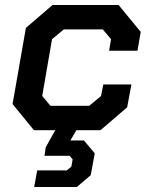

<svg xmlns="http://www.w3.org/2000/svg" viewBox="-20 -518 590 764"><path d="M414 -316 422 -362 389 -401H234L187 -362L148 -136L181 -97H335L382 -136L391 -182H503L486 -91L380 0H284L260 41H314L357 92L341 179L286 226H116L128 160H246L264 145L269 116L257 102H157L162 68L200 0H115L30 -104L83 -407L189 -498H452L540 -391L527 -316Z"/></svg>

Font: Chakra Petch SemiBold
Style: Italic
Weight: 600
Italic angle: -10°
Designer: Katatrad Aksorn Co.,Ltd.
Foundry: Cadson Demak Co.,Ltd.
Version: Version 1.000; ttfautohint (v1.6)